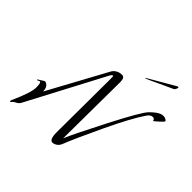

<svg xmlns="http://www.w3.org/2000/svg" viewBox="-270 -1449 1769 1769"><g transform="rotate(45 615.0 -564.0)"><path d="M710 -36Q698 -5 675.5 9.5Q653 24 634 24Q594 24 594 -72L598 -760Q598 -794 597 -801Q596 -808 592 -808Q580 -808 562 -772L174 -36Q162 -12 136 0Q114 11 106 21.5Q98 32 92 32Q86 32 86 28Q86 24 92 10Q170 -163 170 -228.5Q170 -294 154 -294Q149 -294 140.5 -289Q132 -284 128 -284Q124 -284 124 -290L156 -310Q161 -313 168 -318Q182 -328 190 -328Q198 -328 212 -318Q240 -298 240 -248L548 -814Q560 -839 585.5 -855.5Q611 -872 648 -872Q682 -872 682 -812L676 -74Q709 -156 864 -457.5Q1019 -759 1064 -802Q1118 -856 1152 -868Q1167 -874 1183.5 -874Q1200 -874 1215 -866.5Q1230 -859 1230 -851Q1230 -843 1215 -830Q1200 -816 1185 -802Q1152 -773 1151 -774Q1146 -774 1146 -780Q1146 -786 1139 -792Q1132 -798 1122 -798Q1093 -798 1070 -764Q991 -649 871.5 -396.5Q752 -144 710 -36ZM838 -1016 1076 -1154Q1085 -1160 1092 -1160Q1096 -1160 1096 -1152Q1096 -1144 1089.5 -1131.5Q1083 -1119 1076 -1116Q1044 -1102 980 -1072Q828 -1000 822 -1000Q816 -1000 816 -1001.5Q816 -1003 838 -1016Z"/></g></svg>

Font: Miama
Style: Regular
Weight: 400
Italic angle: 16.5°
Designer: Linus Romer
Foundry: Linus Romer
Version: 0.32